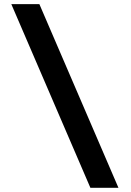

<svg xmlns="http://www.w3.org/2000/svg" viewBox="-20 -806 626 919"><path d="M412.6 92.8 34.2 -786.1H168.5L546.9 92.8Z"/></svg>

Font: Cascadia Code
Style: Regular
Weight: 400
Monospace: yes
Designer: Aaron Bell
Foundry: Saja Typeworks
Version: Version 2106.017